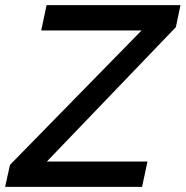

<svg xmlns="http://www.w3.org/2000/svg" viewBox="-55 -730 725 750"><path d="M-16 -86 498 -611H106L127 -710H650L632 -624L128 -99H521L500 0H-35Z"/></svg>

Font: Raleway Thin SemiBold
Style: Italic
Weight: 600
Italic angle: -12°
Version: Version 4.026